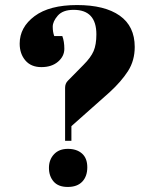

<svg xmlns="http://www.w3.org/2000/svg" viewBox="-20 -731 620 761"><path d="M514 -545Q514 -491 487.5 -449.5Q461 -408 414 -365L263 -231V-173H238V-383Q238 -400 249 -411L311 -474Q340 -503 351 -528.5Q362 -554 362 -595Q362 -692 272 -692Q229 -692 209 -669Q189 -646 189 -625Q189 -604 195 -588H227Q235 -567 235 -537.5Q235 -508 210 -486.5Q185 -465 144 -465Q103 -465 80.5 -491.5Q58 -518 58 -558Q58 -623 117 -667Q176 -711 285.5 -711Q395 -711 454.5 -669Q514 -627 514 -545ZM248.5 10Q211 10 192.5 -11.5Q174 -33 174 -65.5Q174 -98 194 -119.5Q214 -141 249 -141Q284 -141 305 -122.5Q326 -104 326 -68Q326 -32 306 -11Q286 10 248.5 10Z"/></svg>

Font: Abril Fatface
Style: Regular
Weight: 400
Designer: Veronika Burian, Jos Scaglione
Foundry: TypeTogether
Version: Version 1.001